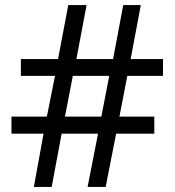

<svg xmlns="http://www.w3.org/2000/svg" viewBox="-20 -734 686 754"><path d="M480 -436H620V-502H493L533 -714H464L424 -502H280L320 -714H248L208 -502H62V-436H196L164 -276H25V-209H151L113 0H183L222 -209H365L324 0H395L436 -209H586V-276H449ZM235 -276 266 -436H409L378 -276Z"/></svg>

Font: Noto Sans Kayah Li
Style: Regular
Weight: 400
Designer: Monotype Design Team, Sérgio Martins
Foundry: Monotype Imaging Inc.
Version: Version 2.002